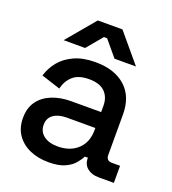

<svg xmlns="http://www.w3.org/2000/svg" viewBox="-130 -795 814 908"><g transform="rotate(20 276.5 -341.0)"><path d="M32 -142Q32 -193 56.5 -226.5Q81 -260 123.5 -277Q166 -294 220 -294H370V-326Q370 -369 344 -395Q318 -421 264 -421Q211 -421 183 -396Q155 -371 146 -331L50 -362Q62 -402 88.5 -434.5Q115 -467 159 -487Q203 -507 265 -507Q361 -507 416 -458Q471 -409 471 -319V-116Q471 -86 499 -86H541V0H464Q429 0 407 -18Q385 -36 385 -67V-70H370Q362 -55 346 -35Q330 -15 299 -0.5Q268 14 217 14Q164 14 122.5 -4Q81 -22 56.5 -57Q32 -92 32 -142ZM370 -204V-214H226Q185 -214 160 -196.5Q135 -179 135 -145Q135 -111 161 -91Q187 -71 232 -71Q294 -71 332 -106.5Q370 -142 370 -204ZM87 -553 207 -696H331L451 -553H343L277 -632H261L195 -553Z"/></g></svg>

Font: Space Grotesk Frontify Medium
Style: Regular
Weight: 500
Designer: Florian Karsten
Version: Version 2.000